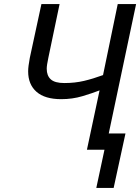

<svg xmlns="http://www.w3.org/2000/svg" viewBox="-20 -734 687 941"><path d="M452 187 492 0H406L468 -291Q432 -277 383.5 -262.5Q335 -248 280 -248Q200 -248 159 -284Q118 -320 118 -384Q118 -397 120 -412.5Q122 -428 126 -450L183 -714H272L217 -451Q213 -432 211 -419Q209 -406 209 -397Q209 -363 229 -345Q249 -327 295 -327Q347 -327 391.5 -337.5Q436 -348 485 -366L557 -714H647L513 -80H595L537 187Z"/></svg>

Font: Manna Sans
Style: Italic
Weight: 400
Italic angle: -12°
Designer: Monotype Design Team
Foundry: Monotype Imaging Inc.
Version: Version 2.001.1; ttfautohint (v1.8.2)